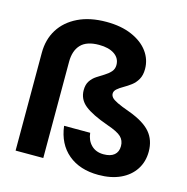

<svg xmlns="http://www.w3.org/2000/svg" viewBox="-107 -819 907 931"><g transform="rotate(15 346.5 -353.5)"><path d="M468 10Q374 10 315.5 -39Q257 -88 246 -177H377Q381 -139 404.5 -116Q428 -93 466 -93Q501 -93 519.5 -108.5Q538 -124 538 -153Q538 -181 519.5 -199Q501 -217 448 -235Q366 -264 329.5 -293.5Q293 -323 293 -369Q293 -397 305 -415Q317 -433 335.5 -445Q354 -457 372 -468Q390 -479 402.5 -493Q415 -507 415 -527Q415 -561 386.5 -580.5Q358 -600 309 -600Q247 -600 218 -569.5Q189 -539 189 -483V0H50V-491Q50 -558 81.5 -608.5Q113 -659 172.5 -688Q232 -717 315 -717Q389 -717 443 -693.5Q497 -670 525.5 -631Q554 -592 554 -544Q554 -513 542 -492Q530 -471 512 -457.5Q494 -444 475.5 -433.5Q457 -423 445 -412.5Q433 -402 433 -389Q433 -379 440.5 -370Q448 -361 469.5 -350.5Q491 -340 533 -325Q609 -297 642 -258.5Q675 -220 675 -162Q675 -111 649.5 -72Q624 -33 577.5 -11.5Q531 10 468 10Z"/></g></svg>

Font: DM Sans 36pt ExtraBold
Style: Regular
Weight: 800
Designer: Colophon Foundry, Jonny Pinhorn
Foundry: Colophon Foundry
Version: Version 4.004;gftools[0.9.30]